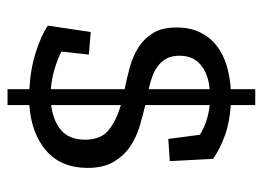

<svg xmlns="http://www.w3.org/2000/svg" viewBox="-114 -519 698 510"><g transform="rotate(90 235.0 -264.0)"><path d="M426 -148Q426 -77 380 -37.5Q334 2 259 7V65H217V7Q162 4 117.5 -10.5Q73 -25 48 -42L65 -156L125 -151L117 -78Q139 -67 165 -59.5Q191 -52 217 -50V-246Q187 -252 158 -260Q129 -268 105.5 -283Q82 -298 67.5 -322Q53 -346 53 -384Q53 -420 66 -446.5Q79 -473 101.5 -490.5Q124 -508 154 -517Q184 -526 217 -528V-593H259V-528Q306 -525 341 -512Q376 -499 402 -481L408 -366L349 -362L338 -446Q318 -458 298.5 -464Q279 -470 259 -472V-301Q284 -295 313.5 -286.5Q343 -278 368 -261.5Q393 -245 409.5 -217.5Q426 -190 426 -148ZM351 -141Q351 -184 324.5 -204.5Q298 -225 259 -236V-51Q301 -56 326 -77.5Q351 -99 351 -141ZM128 -392Q128 -372 135 -358.5Q142 -345 154 -335.5Q166 -326 182 -320Q198 -314 217 -310V-472Q175 -468 151.5 -447.5Q128 -427 128 -392Z"/></g></svg>

Font: Zilla Slab Regular
Style: Regular
Weight: 400
Designer: Typotheque.com
Foundry: Typotheque type foundry
Version: Version 1.0; 2017